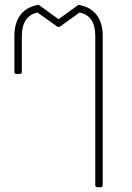

<svg xmlns="http://www.w3.org/2000/svg" viewBox="-20 -570 550 800"><path d="M400 210C405 210 408 207 408 202V-421C408 -494 372 -539 307 -550L224 -490L141 -550C76 -540 40 -494 40 -421V-270C40 -265 43 -262 48 -262H63C68 -262 71 -265 71 -270V-421C71 -475 94 -509 136 -518L220 -458H228L312 -518C355 -509 377 -476 377 -421V202C377 207 380 210 385 210Z"/></svg>

Font: LINE Seed Sans TH Thin
Style: Regular
Weight: 250
Designer: Dalton Maag Ltd | Thai characters by Cadson Demak Co.,Ltd.
Foundry: Dalton Maag Ltd
Version: Version 1.003